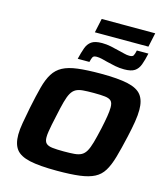

<svg xmlns="http://www.w3.org/2000/svg" viewBox="-148 -1164 1117 1285"><g transform="rotate(15 411.0 -521.5)"><path d="M368 8Q247 8 179 -7Q111 -22 83.5 -58Q56 -94 56 -159Q56 -195 64.5 -242.5Q73 -290 85 -352Q103 -440 119 -500.5Q135 -561 159 -599.5Q183 -638 222.5 -659Q262 -680 325.5 -688Q389 -696 485 -696Q605 -696 672.5 -681Q740 -666 768 -629.5Q796 -593 796 -528Q796 -491 788.5 -444.5Q781 -398 767 -336Q747 -247 729.5 -186Q712 -125 688.5 -86.5Q665 -48 626 -28Q587 -8 525 0Q463 8 368 8ZM379 -129Q423 -129 452.5 -131.5Q482 -134 501 -144.5Q520 -155 533 -177.5Q546 -200 557.5 -240.5Q569 -281 583 -344Q594 -395 600 -432Q606 -469 606 -495Q606 -526 593 -539Q580 -552 551 -555.5Q522 -559 472 -559Q427 -559 397.5 -556.5Q368 -554 349 -543.5Q330 -533 317 -510.5Q304 -488 293 -447.5Q282 -407 269 -344Q261 -309 255.5 -281Q250 -253 246.5 -231Q243 -209 243 -191Q243 -162 256.5 -149Q270 -136 300 -132.5Q330 -129 379 -129ZM309 -752Q320 -798 331.5 -830Q343 -862 367 -879Q391 -896 440 -896Q471 -896 502.5 -889.5Q534 -883 560 -876Q583 -871 601.5 -866Q620 -861 637 -861Q659 -861 665 -871Q671 -881 677 -908H757Q747 -861 735 -828.5Q723 -796 699 -780Q675 -764 627 -764Q594 -764 563.5 -770Q533 -776 506 -783Q485 -789 465 -793.5Q445 -798 429 -798Q408 -798 402 -788Q396 -778 390 -752ZM374 -953 395 -1051H766L745 -953Z"/></g></svg>

Font: Saira Expanded
Style: Bold Italic
Weight: 700
Width: 7
Italic angle: -12°
Designer: Hector Gatti with collaboration of the Omnibus-Type team
Foundry: Omnibus-Type
Version: Version 1.101